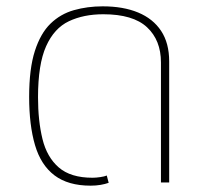

<svg xmlns="http://www.w3.org/2000/svg" viewBox="-20 -576 646 606"><path d="M266 10Q195 10 152 -22.5Q109 -55 90.5 -118Q72 -181 72 -270Q72 -359 90 -415Q108 -471 139.5 -501.5Q171 -532 213.5 -544Q256 -556 304 -556Q369 -556 416 -536.5Q463 -517 488.5 -478.5Q514 -440 514 -382V0H488V-379Q488 -449 444 -490Q400 -531 306 -531Q244 -531 197.5 -509Q151 -487 125.5 -430Q100 -373 100 -269Q100 -195 114 -137.5Q128 -80 165.5 -47.5Q203 -15 272 -15Q283 -15 296.5 -17Q310 -19 317 -22L323 1Q312 5 297.5 7.5Q283 10 266 10Z"/></svg>

Font: Noto Sans Thai Thin
Style: Regular
Weight: 250
Designer: Monotype Design Team
Foundry: Monotype Imaging Inc.
Version: Version 2.001